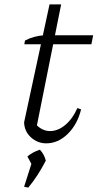

<svg xmlns="http://www.w3.org/2000/svg" viewBox="-20 -646 445 876"><path d="M191 8Q151 8 121 -19.5Q91 -47 90 -88L206 -626H259L144 -52L138 -85Q169 -48 208 -48Q245 -48 278.5 -76.5Q312 -105 333 -153L350 -147Q333 -78 289 -35Q245 8 191 8ZM91 -444 94 -461Q115 -472 135.5 -477.5Q156 -483 179 -485H405L397 -444ZM90 206 125 96 189 87Q153 157 109 210ZM133 120 105 68Q128 48 162 37Q182 58 189 87Z"/></svg>

Font: Piazzolla 8pt ExtraLight
Style: Italic
Weight: 250
Italic angle: -11.3°
Designer: Juan Pablo del Peral
Foundry: Huerta Tipografica
Version: Version 2.001